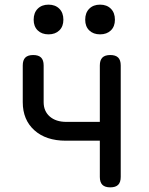

<svg xmlns="http://www.w3.org/2000/svg" viewBox="-20 -797 640 827"><path d="M455 10Q432 10 421 -1Q410 -12 410 -35V-191H263Q178 -191 128 -236Q78 -281 78 -357V-515Q78 -538 89 -549Q100 -560 123 -560Q146 -560 157 -549Q168 -538 168 -515V-357Q168 -318 194.5 -295Q221 -272 266 -272H410V-515Q410 -538 421 -549Q432 -560 455 -560Q478 -560 489 -549Q500 -538 500 -515V-35Q500 -12 489 -1Q478 10 455 10ZM411 -649Q382 -649 364.5 -666Q347 -683 347 -712Q347 -742 364.5 -759.5Q382 -777 411 -777Q440 -777 457.5 -759.5Q475 -742 475 -712Q475 -683 457.5 -666Q440 -649 411 -649ZM189 -649Q160 -649 142.5 -666Q125 -683 125 -712Q125 -742 142.5 -759.5Q160 -777 189 -777Q218 -777 235.5 -759.5Q253 -742 253 -712Q253 -683 235.5 -666Q218 -649 189 -649Z"/></svg>

Font: Maple Mono NF
Style: Regular
Weight: 400
Monospace: yes
Designer: subframe7536
Version: Version 7.000